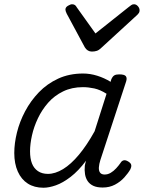

<svg xmlns="http://www.w3.org/2000/svg" viewBox="-20 -864 675 901"><path d="M184 17Q141 17 110.5 -2.5Q80 -22 63.5 -59Q47 -96 47 -146Q47 -191 59.5 -242Q72 -293 98 -342Q124 -391 162.5 -431Q201 -471 253 -495Q305 -519 370 -519Q403 -519 436.5 -508.5Q470 -498 499 -480L502 -491Q508 -505 516 -510Q524 -515 539 -515Q564 -515 570.5 -506.5Q577 -498 572 -482L451 -113Q445 -94 444 -78.5Q443 -63 449.5 -54Q456 -45 471 -45Q486 -45 499.5 -53Q513 -61 525 -74Q537 -87 546 -100Q551 -109 560 -111.5Q569 -114 582 -106Q595 -98 596 -89Q597 -80 592 -70Q582 -52 563.5 -31.5Q545 -11 519.5 2.5Q494 16 462 16Q435 16 418 8Q401 0 391.5 -14Q382 -28 379 -46.5Q376 -65 378 -86Q379 -92 380.5 -98Q382 -104 384 -110Q348 -62 311.5 -34Q275 -6 242.5 5.5Q210 17 184 17ZM121 -154Q121 -120 130 -97Q139 -74 158 -61Q177 -48 205 -48Q239 -48 276 -70.5Q313 -93 350.5 -138Q388 -183 424 -248L480 -424Q450 -443 422.5 -449Q395 -455 369 -455Q317 -455 276 -435Q235 -415 206 -382Q177 -349 158 -309Q139 -269 130 -228.5Q121 -188 121 -154ZM609 -844Q619 -844 627 -835Q635 -826 635 -816Q635 -808 632 -803.5Q629 -799 625 -795L456 -640Q445 -629 434.5 -625.5Q424 -622 411 -622Q401 -622 392.5 -627Q384 -632 378 -642L293 -800Q290 -806 288.5 -811Q287 -816 287 -819Q287 -830 299 -837Q311 -844 318 -844Q327 -844 332 -840Q337 -836 340 -830L428 -707L584 -831Q591 -836 596 -840Q601 -844 609 -844Z"/></svg>

Font: Playwrite DK Loopet Light
Style: Regular
Weight: 300
Version: Version 1.003